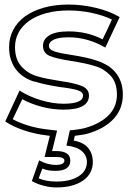

<svg xmlns="http://www.w3.org/2000/svg" viewBox="-20 -579 571 844"><path d="M152 126Q173 137 191.5 141.5Q210 146 224 146Q263 146 263 127Q263 111 227 111H176L199 18Q196 18 191 17Q186 16 184 16Q133 10 85.5 -6Q38 -22 3 -45L66 -181Q106 -155 158.5 -139Q211 -123 259 -123Q345 -123 345 -159Q345 -175 321 -182.5Q297 -190 246 -196Q214 -201 187 -206.5Q160 -212 135 -220V-219Q112 -225 91 -237.5Q70 -250 54 -269Q38 -288 29 -313.5Q20 -339 20 -372Q20 -413 38 -447.5Q56 -482 89.5 -506.5Q123 -531 171.5 -545Q220 -559 282 -559Q341 -559 401.5 -544.5Q462 -530 506 -504L443 -370Q365 -415 282 -415Q237 -415 216 -404.5Q195 -394 195 -378Q195 -361 219 -353Q243 -345 297 -337Q329 -332 356.5 -326Q384 -320 407 -312Q429 -305 449.5 -293Q470 -281 486 -262.5Q502 -244 511 -219.5Q520 -195 520 -163Q520 -100 479 -56Q438 -12 363 9Q352 12 337.5 14Q323 16 309 18L304 39Q348 47 368 72Q388 97 388 133Q388 185 344.5 215Q301 245 228 245Q201 245 172 237.5Q143 230 120 217ZM150 205Q183 219 228 219Q289 219 325.5 196Q362 173 362 133Q362 105 340 85.5Q318 66 272 61L287 -6Q325 -9 357 -17H356Q422 -36 458 -73Q494 -110 494 -163Q494 -217 465.5 -247Q437 -277 399 -288Q359 -301 293 -311Q227 -321 198 -333.5Q169 -346 169 -378Q169 -406 196.5 -423.5Q224 -441 282 -441Q363 -441 431 -406Q442 -429 451.5 -448.5Q461 -468 472 -493Q436 -511 385 -522Q334 -533 282 -533Q226 -533 182.5 -521Q139 -509 108.5 -487.5Q78 -466 62 -436.5Q46 -407 46 -372Q46 -317 75 -286Q104 -255 143 -244Q162 -238 190 -232.5Q218 -227 250 -222Q308 -214 339.5 -201Q371 -188 371 -159Q371 -97 259 -97Q212 -97 164 -109.5Q116 -122 78 -143L36 -55Q65 -39 104.5 -27Q144 -15 188 -10L231 -5L209 85H227Q289 85 289 127Q289 172 224 172Q208 172 194.5 170Q181 168 166 162Z"/></svg>

Font: CMG Sans Outline
Style: Outline
Weight: 700
Designer: Julieta Ulanovsky
Foundry: Julieta Ulanovsky
Version: Version 7.200